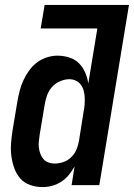

<svg xmlns="http://www.w3.org/2000/svg" viewBox="-20 -755 546 783"><path d="M154 8Q127 8 103 -0.5Q79 -9 63 -27Q47 -45 38.5 -68.5Q30 -92 26.5 -117.5Q23 -143 25 -169.5Q27 -196 31 -222L51 -342Q55 -364 60.5 -385.5Q66 -407 75.5 -427.5Q85 -448 98.5 -467Q112 -486 130.5 -500Q149 -514 171 -521Q193 -528 214 -528Q239 -528 262.5 -520.5Q286 -513 302 -497Q318 -481 327.5 -459Q337 -437 340 -414L377 -639H146L162 -735H506L385 0H272L284 -76Q274 -58 261 -42Q248 -26 230.5 -14.5Q213 -3 193 2.5Q173 8 154 8ZM202 -88Q220 -88 238 -94Q256 -100 270 -113.5Q284 -127 291.5 -144.5Q299 -162 302 -180L321 -300Q324 -314 325 -328.5Q326 -343 325.5 -357Q325 -371 321.5 -384.5Q318 -398 310 -409Q302 -420 289.5 -426Q277 -432 263 -432Q244 -432 224.5 -423.5Q205 -415 191.5 -399.5Q178 -384 171.5 -365Q165 -346 162 -327L142 -207Q140 -193 138.5 -179.5Q137 -166 138.5 -153Q140 -140 144.5 -128Q149 -116 157 -106.5Q165 -97 177 -92.5Q189 -88 202 -88Z"/></svg>

Font: Iosevka Oblique
Style: Bold
Weight: 700
Italic angle: -9°
Monospace: yes
Designer: Belleve Invis
Foundry: Belleve Invis
Version: Version 32.5.0; ttfautohint (v1.8.4)